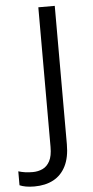

<svg xmlns="http://www.w3.org/2000/svg" viewBox="-140 -749 470 972"><g transform="rotate(-5 94.5 -263.0)"><path d="M-5.4 188Q-29.8 188 -48.3 184.6Q-66.9 181.2 -80.1 175.3V104.5Q-64.5 109.4 -46.4 112.1Q-28.3 114.7 -7.3 114.7Q20 114.7 43 104Q65.9 93.3 79.6 67.4Q93.3 41.5 93.3 -3.9V-713.9H176.8V-10.3Q176.8 56.6 154.5 100.6Q132.3 144.5 91.6 166.3Q50.8 188 -5.4 188Z"/></g></svg>

Font: Wonky
Style: Regular
Weight: 400
Designer: Monotype Design Team
Foundry: Monotype Imaging Inc.
Version: Version 3.000